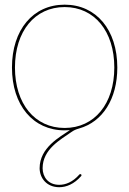

<svg xmlns="http://www.w3.org/2000/svg" viewBox="-20 -542 540 802"><path d="M250 -512.5C374.5 -512.5 457.5 -411.5 457.5 -260C457.5 -108.5 374.5 -7.5 250 -7.5C125.5 -7.5 42.5 -108.5 42.5 -260C42.5 -411.5 125.5 -512.5 250 -512.5ZM250 -522.5C118 -522.5 30 -417.5 30 -260C30 -102.5 118 2.5 250 2.5C257.5 2.5 265 2 272 1.5C229 31 145.5 74.5 145.5 161C146 201.5 174.5 240 227.5 240C256.5 240 289 227.5 319 193.5C322 190 319.5 187 319 186.5C318.5 186 314.5 183.5 311.5 187C283.5 219 253.5 230 227.5 230C180.5 230 158.5 196.5 158 161C158 81 233.5 41 277.5 10C289 2 295.5 -1 311 -5.5C408.5 -33 470 -128.5 470 -260C470 -417.5 382 -522.5 250 -522.5Z"/></svg>

Font: ZnikomitSC
Style: Regular
Weight: 100
Designer: gluk
Foundry: gluk
Version: Version 0.55